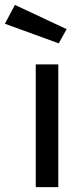

<svg xmlns="http://www.w3.org/2000/svg" viewBox="-73 -764 320 784"><path d="M73 0V-501H165V0ZM167 -587 -53 -667 -12 -744 199 -645Z"/></svg>

Font: Cairo Play SemiBold
Style: Regular
Weight: 600
Designer: Mohamed Gaber, Accademia di Belle Arti di Urbino
Foundry: Kief Type Foundry, Accademia di Belle Arti di Urbino
Version: Version 3.130;gftools[0.9.24]